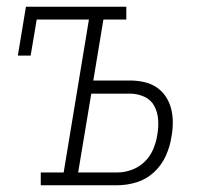

<svg xmlns="http://www.w3.org/2000/svg" viewBox="-20 -550 640 570"><path d="M101 0V-38H169L244 -492H89L71 -385H33L57 -530H355V-492H287L257 -311H366Q387 -311 407.5 -306.5Q428 -302 444.5 -291Q461 -280 472 -263.5Q483 -247 488 -227.5Q493 -208 493 -186.5Q493 -165 489 -144Q485 -116 472.5 -88Q460 -60 437.5 -39Q415 -18 386 -9Q357 0 328 0ZM328 -38Q350 -38 371.5 -46Q393 -54 409.5 -70Q426 -86 435 -107.5Q444 -129 447 -150Q451 -172 449.5 -194.5Q448 -217 438 -235.5Q428 -254 408 -263Q388 -272 366 -272H251L212 -38Z"/></svg>

Font: Iosevka Curly Slab XLtExObl
Style: Regular
Weight: 200
Width: 7
Italic angle: -9°
Monospace: yes
Designer: Belleve Invis
Foundry: Belleve Invis
Version: Version 11.0.0; ttfautohint (v1.8.3)